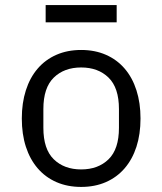

<svg xmlns="http://www.w3.org/2000/svg" viewBox="-20 -725 640 757"><path d="M66 -258Q66 -319 82 -369Q98 -419 128.5 -454.5Q159 -490 202.5 -509Q246 -528 300 -528Q354 -528 397.5 -509Q441 -490 471.5 -454.5Q502 -419 518 -369Q534 -319 534 -258Q534 -196 518 -146.5Q502 -97 471.5 -61.5Q441 -26 397.5 -7Q354 12 300 12Q246 12 202.5 -7Q159 -26 128.5 -61.5Q98 -97 82 -146.5Q66 -196 66 -258ZM449 -221V-295Q449 -379 408 -419Q367 -459 300 -459Q233 -459 192 -419Q151 -379 151 -295V-221Q151 -137 192 -97Q233 -57 300 -57Q367 -57 408 -97Q449 -137 449 -221ZM160 -705H440V-637H160Z"/></svg>

Font: IBM Plaex Mono
Style: Regular
Weight: 400
Designer: Mike Abbink, Paul van der Laan, Pieter van Rosmalen
Foundry: Bold Monday
Version: Version 2.003